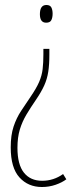

<svg xmlns="http://www.w3.org/2000/svg" viewBox="-20 -549 303 770"><path d="M178 -330Q178 -290 173.5 -261Q169 -232 157.5 -206.5Q146 -181 125 -150Q103 -118 86 -89.5Q69 -61 59.5 -29.5Q50 2 50 44Q50 111 76 143.5Q102 176 149 176Q195 176 233 149L246 170Q229 183 203 192Q177 201 148 201Q93 201 58 162.5Q23 124 23 42Q23 -7 34.5 -41.5Q46 -76 64.5 -104Q83 -132 102 -160Q126 -195 137 -220.5Q148 -246 151 -272Q154 -298 154 -331V-353H178ZM191 -494Q191 -479 186 -468.5Q181 -458 165 -458Q140 -458 140 -492Q140 -529 166 -529Q181 -529 186 -519Q191 -509 191 -494Z"/></svg>

Font: Noto Sans Thai ExtCond Thin
Style: Regular
Weight: 100
Width: 2
Designer: Monotype Design Team
Foundry: Monotype Imaging Inc.
Version: Version 2.002; ttfautohint (v1.8.4.7-5d5b)